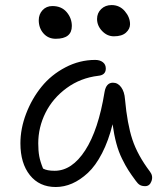

<svg xmlns="http://www.w3.org/2000/svg" viewBox="-20 -752 641 762"><path d="M432.1 -607.9Q405.3 -607.9 385.3 -628.9Q365.2 -649.9 365.2 -676.8Q365.2 -700.2 381.6 -716.1Q397.9 -731.9 422.9 -731.9Q454.6 -731.9 475.3 -707.8Q496.1 -683.6 496.1 -655.8Q496.1 -637.2 480 -622.6Q463.9 -607.9 432.1 -607.9ZM201.2 -598.1Q171.4 -598.1 152.6 -619.4Q133.8 -640.6 133.8 -671.9Q133.8 -695.3 148.9 -711.7Q164.1 -728 188 -728Q224.1 -728 244.6 -703.9Q265.1 -679.7 265.1 -648.9Q265.1 -598.1 201.2 -598.1ZM201.2 -9.8Q136.2 -9.8 98.6 -56.9Q61 -104 61 -183.1Q61 -241.7 83.7 -301Q106.4 -360.4 144.8 -407.7Q183.1 -455.1 239.5 -484.6Q295.9 -514.2 357.9 -514.2Q376.5 -514.2 388.2 -505.1Q399.9 -496.1 399.9 -480Q399.9 -454.1 370.1 -451.2Q299.8 -442.9 244.6 -402.6Q189.5 -362.3 160.6 -304.4Q131.8 -246.6 131.8 -183.1Q131.8 -153.8 135.7 -132.3Q139.6 -110.8 150.9 -83Q166.5 -74.2 196.8 -74.2Q265.6 -74.2 318.1 -155.3Q370.6 -236.3 395 -387.2Q401.4 -423.8 428.2 -423.8Q447.8 -423.8 460.9 -405.8Q474.1 -387.7 476.1 -357.9Q484.9 -260.3 505.4 -198.2Q525.9 -136.2 575.2 -70.8Q588.4 -53.7 581.3 -33.4Q574.2 -13.2 556.2 -13.2Q543 -13.2 534.9 -18.1Q526.9 -22.9 519 -34.2Q500.5 -59.1 489.3 -76.7Q478 -94.2 464.4 -121.8Q450.7 -149.4 441.7 -183.1Q432.6 -216.8 426.8 -258.8Q410.6 -193.4 385 -143.8Q359.4 -94.2 328.9 -65.9Q298.3 -37.6 266.4 -23.7Q234.4 -9.8 201.2 -9.8Z"/></svg>

Font: Shantell Sans Bouncy
Style: Regular
Weight: 300
Designer: Stephen Nixon, Anya Danilova, Shantell Martin
Foundry: Arrow Type
Version: Version 1.006;[9816181b4]